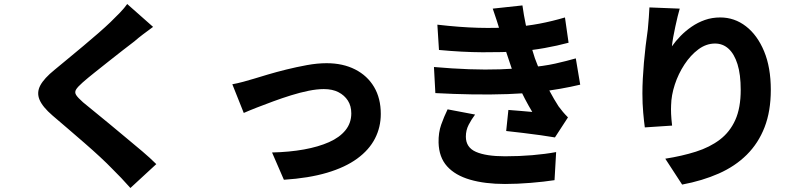

<svg xmlns="http://www.w3.org/2000/svg" viewBox="-20 -850 4040 957"><path d="M743 -716Q717 -697 692.5 -678.5Q668 -660 650 -644Q625 -625 591.5 -599Q558 -573 521.5 -544Q485 -515 451 -488Q417 -461 392 -439Q367 -417 359 -403.5Q351 -390 359.5 -376.5Q368 -363 394 -340Q415 -322 449 -295Q483 -268 523.5 -234Q564 -200 607 -164.5Q650 -129 689.5 -95.5Q729 -62 759 -32L630 87Q585 36 537 -11Q515 -34 479.5 -67Q444 -100 402 -136.5Q360 -173 318 -209Q276 -245 242 -274Q192 -317 177 -353Q162 -389 181 -424.5Q200 -460 252 -502Q281 -526 318.5 -557Q356 -588 395.5 -621Q435 -654 470.5 -685Q506 -716 531 -740Q555 -763 578 -787Q601 -811 614 -830Z M1138 -430Q1161 -434 1193 -442.5Q1225 -451 1247 -458Q1273 -466 1315 -478.5Q1357 -491 1407.5 -503.5Q1458 -516 1510 -525.5Q1562 -535 1608 -535Q1689 -535 1750 -504Q1811 -473 1844.5 -416.5Q1878 -360 1878 -282Q1878 -216 1849 -159.5Q1820 -103 1760.5 -59.5Q1701 -16 1610 11Q1519 38 1395 46L1336 -90Q1423 -92 1495 -105Q1567 -118 1620 -141.5Q1673 -165 1702 -201Q1731 -237 1731 -285Q1731 -322 1714 -348.5Q1697 -375 1667 -390.5Q1637 -406 1594 -406Q1560 -406 1518 -397.5Q1476 -389 1431 -375Q1386 -361 1342.5 -345Q1299 -329 1260.5 -314Q1222 -299 1195 -287Z M2160 -727Q2272 -714 2363.5 -711.5Q2455 -709 2535 -715Q2605 -720 2668.5 -732Q2732 -744 2796 -763L2814 -637Q2758 -622 2694 -610.5Q2630 -599 2563 -594Q2486 -589 2385 -589.5Q2284 -590 2168 -601ZM2143 -516Q2234 -508 2317 -505Q2400 -502 2473 -504.5Q2546 -507 2606 -513Q2690 -520 2747.5 -533Q2805 -546 2850 -559L2872 -428Q2826 -417 2772 -407.5Q2718 -398 2657 -391Q2594 -384 2510.5 -381Q2427 -378 2334.5 -379.5Q2242 -381 2150 -386ZM2474 -687Q2466 -717 2456.5 -746Q2447 -775 2436 -807L2584 -823Q2591 -773 2600.5 -728Q2610 -683 2621.5 -641.5Q2633 -600 2646 -560Q2658 -527 2677 -483.5Q2696 -440 2719 -397Q2742 -354 2764 -320Q2775 -305 2786 -292Q2797 -279 2811 -265L2746 -165Q2718 -170 2675 -176Q2632 -182 2586 -187.5Q2540 -193 2503 -197L2514 -302Q2542 -300 2576.5 -297Q2611 -294 2633 -292Q2593 -359 2565.5 -421.5Q2538 -484 2521 -537Q2509 -572 2501 -597Q2493 -622 2487 -642.5Q2481 -663 2474 -687ZM2348 -279Q2330 -255 2316 -228Q2302 -201 2302 -169Q2302 -115 2352.5 -93Q2403 -71 2497 -71Q2568 -71 2633 -76.5Q2698 -82 2752 -92L2744 48Q2692 56 2625 61.5Q2558 67 2497 67Q2397 67 2323 45.5Q2249 24 2208.5 -21Q2168 -66 2166 -139Q2165 -189 2179 -228.5Q2193 -268 2211 -305Z M3368 -807Q3363 -791 3357.5 -767.5Q3352 -744 3346 -717Q3340 -690 3335.5 -664.5Q3331 -639 3329 -619Q3348 -646 3372.5 -671Q3397 -696 3427.5 -717Q3458 -738 3493.5 -750.5Q3529 -763 3570 -763Q3641 -763 3698 -719Q3755 -675 3788.5 -594.5Q3822 -514 3822 -402Q3822 -296 3791 -216Q3760 -136 3702 -78.5Q3644 -21 3562.5 15Q3481 51 3380 70L3296 -59Q3379 -72 3448.5 -94Q3518 -116 3568 -154Q3618 -192 3645 -252Q3672 -312 3672 -402Q3672 -479 3656 -530Q3640 -581 3611.5 -607Q3583 -633 3544 -633Q3500 -633 3461 -604Q3422 -575 3391.5 -528.5Q3361 -482 3343.5 -428.5Q3326 -375 3325 -325Q3324 -307 3325 -282.5Q3326 -258 3330 -224L3194 -215Q3190 -244 3186 -288.5Q3182 -333 3182 -384Q3182 -419 3184 -458Q3186 -497 3189.5 -537.5Q3193 -578 3198 -620.5Q3203 -663 3209 -704Q3212 -734 3214 -763.5Q3216 -793 3217 -813Z"/></svg>

Font: Noto Sans TC ExtraBold
Style: Regular
Weight: 800
Designer: Ryoko NISHIZUKA  (kana, bopomofo & ideographs); Paul D. Hunt (Latin, Greek & Cyrillic); Sandoll Communications , Soo-you
Foundry: Adobe
Version: Version 2.004-H2;hotconv 1.0.118;makeotfexe 2.5.65603